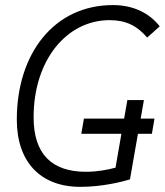

<svg xmlns="http://www.w3.org/2000/svg" viewBox="-20 -723 646 753"><path d="M294.9 9.8C382.8 9.8 460.9 -10.7 489.7 -19.5L521 -198.2H575.7L585.9 -257.8H531.7L544.4 -330.6H479.5L466.8 -257.8H309.1L298.8 -198.2H456.1L433.1 -65.4C401.4 -57.1 361.8 -49.3 317.4 -49.3C181.2 -49.3 111.8 -120.6 111.8 -263.2C111.8 -486.3 240.7 -644 410.2 -644C474.6 -644 518.6 -621.1 557.1 -575.7L606.4 -619.6C568.4 -668.9 505.9 -703.1 423.3 -703.1C191.4 -703.1 45.9 -512.2 45.9 -253.9C45.9 -88.4 138.2 9.8 294.9 9.8Z"/></svg>

Font: Cascadia Mono PL Light
Style: Italic
Weight: 300
Italic angle: -10°
Monospace: yes
Designer: Aaron Bell
Foundry: Saja Typeworks
Version: Version 2404.023